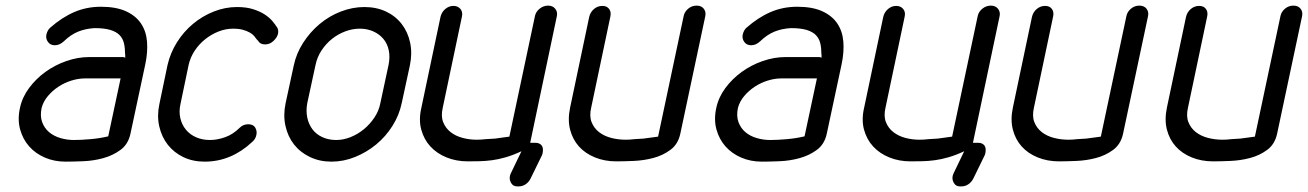

<svg xmlns="http://www.w3.org/2000/svg" viewBox="-20 -575 4653 683"><path d="M418 -372 426 -370Q425 -372 425.5 -376Q426 -380 425 -382Q425 -404 421 -421Q417 -438 405.5 -450Q394 -462 372.5 -468.5Q351 -475 316 -475Q284 -473 258 -462.5Q232 -452 207 -428Q192 -414 175 -414Q159 -414 150.5 -426Q142 -438 145 -452Q149 -468 158 -476Q200 -513 244 -532Q288 -551 339 -551Q393 -551 428 -535Q463 -519 481.5 -491.5Q500 -464 503 -427Q506 -390 497 -347L444 -99Q436 -62 409 -42Q382 -22 347.5 -12.5Q313 -3 276.5 -1.5Q240 0 213 0Q173 0 139.5 -14.5Q106 -29 83.5 -54.5Q61 -80 51.5 -115Q42 -150 51 -191Q59 -229 83.5 -262Q108 -295 142 -319.5Q176 -344 216.5 -358Q257 -372 297 -372ZM409 -296H281Q259 -296 234.5 -288.5Q210 -281 188.5 -267Q167 -253 150.5 -233.5Q134 -214 128 -191Q122 -162 130 -140.5Q138 -119 154.5 -105Q171 -91 194.5 -84Q218 -77 243 -77Q269 -77 302.5 -80Q336 -83 365 -90Z M832 -120Q845 -133 863 -133Q881 -133 888 -121Q895 -109 892 -95Q889 -80 877 -70Q841 -36 798.5 -18Q756 0 708 0Q666 0 632.5 -16Q599 -32 577 -60Q555 -88 546.5 -125.5Q538 -163 547 -205L576 -344Q586 -387 609.5 -424.5Q633 -462 666.5 -490Q700 -518 740.5 -534Q781 -550 823 -550Q857 -550 881.5 -542Q906 -534 922.5 -523Q939 -512 949 -500Q959 -488 964 -480Q972 -470 969 -455Q966 -442 953 -429.5Q940 -417 923 -417Q905 -417 898 -430L894 -434Q890 -440 884 -447Q878 -454 868 -459.5Q858 -465 844 -469Q830 -473 809 -473Q783 -473 757.5 -463Q732 -453 710 -435.5Q688 -418 672.5 -394.5Q657 -371 651 -344L622 -205Q616 -178 621.5 -154.5Q627 -131 641.5 -113.5Q656 -96 678 -86.5Q700 -77 727 -77Q753 -77 781 -87Q809 -97 832 -120Z M1025 -342Q1034 -385 1058.5 -423Q1083 -461 1117 -489.5Q1151 -518 1192.5 -534Q1234 -550 1276 -550Q1319 -550 1353 -534Q1387 -518 1409 -489.5Q1431 -461 1439 -423Q1447 -385 1438 -342L1409 -208Q1400 -165 1376 -127Q1352 -89 1318 -61Q1284 -33 1243 -16.5Q1202 0 1159 0Q1117 0 1082.5 -16.5Q1048 -33 1026 -61Q1004 -89 995.5 -127Q987 -165 996 -208ZM1073 -208Q1068 -181 1073 -157Q1078 -133 1091.5 -115Q1105 -97 1127 -87Q1149 -77 1176 -77Q1201 -77 1226.5 -87Q1252 -97 1274 -115Q1296 -133 1312 -157Q1328 -181 1333 -208L1362 -343Q1368 -372 1363 -396Q1358 -420 1343.5 -437Q1329 -454 1307.5 -463.5Q1286 -473 1260 -473Q1234 -473 1208.5 -463.5Q1183 -454 1161.5 -437Q1140 -420 1124 -396Q1108 -372 1102 -342Z M1883 -518Q1886 -533 1899.5 -544Q1913 -555 1930 -555Q1946 -555 1955 -544Q1964 -533 1961 -518L1866 -67H1885Q1899 -67 1906.5 -58Q1914 -49 1910 -29Q1909 -25 1908 -23L1867 61Q1860 74 1849 81Q1838 88 1826 88H1819Q1805 88 1798 75.5Q1791 63 1794 51Q1794 49 1795 47.5Q1796 46 1796 44L1835 -37Q1805 -23 1779 -15.5Q1753 -8 1730 -5Q1707 -2 1686 -1.5Q1665 -1 1644 -1Q1603 -1 1568.5 -15Q1534 -29 1511 -54Q1488 -79 1478.5 -114Q1469 -149 1479 -192L1547 -515Q1551 -532 1564 -543Q1577 -554 1593 -554Q1609 -554 1618 -543Q1627 -532 1623 -515L1555 -192Q1548 -162 1556.5 -140.5Q1565 -119 1583 -105Q1601 -91 1625.5 -84.5Q1650 -78 1676 -78Q1691 -78 1708 -80L1741 -82Q1757 -84 1770 -86Q1783 -88 1792 -89Z M2412 -518Q2415 -533 2428 -544Q2441 -555 2458 -555Q2475 -555 2483.5 -544Q2492 -533 2489 -518L2400 -99Q2392 -62 2365 -42Q2338 -22 2304 -13Q2270 -4 2233.5 -2.5Q2197 -1 2172 -1Q2131 -1 2096.5 -15Q2062 -29 2039.5 -54Q2017 -79 2008 -114Q1999 -149 2008 -192L2076 -515Q2080 -532 2093 -543Q2106 -554 2123 -554Q2139 -554 2147 -543Q2155 -532 2151 -515L2083 -192Q2076 -162 2084.5 -140.5Q2093 -119 2111 -105Q2129 -91 2154 -84.5Q2179 -78 2206 -78Q2221 -78 2237 -80L2269 -82Q2285 -84 2299 -86Q2313 -88 2321 -89Z M2895 -372 2903 -370Q2902 -372 2902.5 -376Q2903 -380 2902 -382Q2902 -404 2898 -421Q2894 -438 2882.5 -450Q2871 -462 2849.5 -468.5Q2828 -475 2793 -475Q2761 -473 2735 -462.5Q2709 -452 2684 -428Q2669 -414 2652 -414Q2636 -414 2627.5 -426Q2619 -438 2622 -452Q2626 -468 2635 -476Q2677 -513 2721 -532Q2765 -551 2816 -551Q2870 -551 2905 -535Q2940 -519 2958.5 -491.5Q2977 -464 2980 -427Q2983 -390 2974 -347L2921 -99Q2913 -62 2886 -42Q2859 -22 2824.5 -12.5Q2790 -3 2753.5 -1.5Q2717 0 2690 0Q2650 0 2616.5 -14.5Q2583 -29 2560.5 -54.5Q2538 -80 2528.5 -115Q2519 -150 2528 -191Q2536 -229 2560.5 -262Q2585 -295 2619 -319.5Q2653 -344 2693.5 -358Q2734 -372 2774 -372ZM2886 -296H2758Q2736 -296 2711.5 -288.5Q2687 -281 2665.5 -267Q2644 -253 2627.5 -233.5Q2611 -214 2605 -191Q2599 -162 2607 -140.5Q2615 -119 2631.5 -105Q2648 -91 2671.5 -84Q2695 -77 2720 -77Q2746 -77 2779.5 -80Q2813 -83 2842 -90Z M3458 -518Q3461 -533 3474.5 -544Q3488 -555 3505 -555Q3521 -555 3530 -544Q3539 -533 3536 -518L3441 -67H3460Q3474 -67 3481.5 -58Q3489 -49 3485 -29Q3484 -25 3483 -23L3442 61Q3435 74 3424 81Q3413 88 3401 88H3394Q3380 88 3373 75.5Q3366 63 3369 51Q3369 49 3370 47.5Q3371 46 3371 44L3410 -37Q3380 -23 3354 -15.5Q3328 -8 3305 -5Q3282 -2 3261 -1.5Q3240 -1 3219 -1Q3178 -1 3143.5 -15Q3109 -29 3086 -54Q3063 -79 3053.5 -114Q3044 -149 3054 -192L3122 -515Q3126 -532 3139 -543Q3152 -554 3168 -554Q3184 -554 3193 -543Q3202 -532 3198 -515L3130 -192Q3123 -162 3131.5 -140.5Q3140 -119 3158 -105Q3176 -91 3200.5 -84.5Q3225 -78 3251 -78Q3266 -78 3283 -80L3316 -82Q3332 -84 3345 -86Q3358 -88 3367 -89Z M3987 -518Q3990 -533 4003 -544Q4016 -555 4033 -555Q4050 -555 4058.5 -544Q4067 -533 4064 -518L3975 -99Q3967 -62 3940 -42Q3913 -22 3879 -13Q3845 -4 3808.5 -2.5Q3772 -1 3747 -1Q3706 -1 3671.5 -15Q3637 -29 3614.5 -54Q3592 -79 3583 -114Q3574 -149 3583 -192L3651 -515Q3655 -532 3668 -543Q3681 -554 3698 -554Q3714 -554 3722 -543Q3730 -532 3726 -515L3658 -192Q3651 -162 3659.5 -140.5Q3668 -119 3686 -105Q3704 -91 3729 -84.5Q3754 -78 3781 -78Q3796 -78 3812 -80L3844 -82Q3860 -84 3874 -86Q3888 -88 3896 -89Z M4535 -518Q4538 -533 4551 -544Q4564 -555 4581 -555Q4598 -555 4606.5 -544Q4615 -533 4612 -518L4523 -99Q4515 -62 4488 -42Q4461 -22 4427 -13Q4393 -4 4356.5 -2.5Q4320 -1 4295 -1Q4254 -1 4219.5 -15Q4185 -29 4162.5 -54Q4140 -79 4131 -114Q4122 -149 4131 -192L4199 -515Q4203 -532 4216 -543Q4229 -554 4246 -554Q4262 -554 4270 -543Q4278 -532 4274 -515L4206 -192Q4199 -162 4207.5 -140.5Q4216 -119 4234 -105Q4252 -91 4277 -84.5Q4302 -78 4329 -78Q4344 -78 4360 -80L4392 -82Q4408 -84 4422 -86Q4436 -88 4444 -89Z"/></svg>

Font: VDS Compensated
Style: Light Italic
Weight: 300
Italic angle: -12°
Designer: artmaker
Foundry: artmaker
Version: Version 1.000 2012 initial release